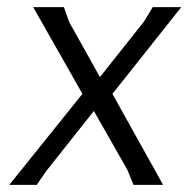

<svg xmlns="http://www.w3.org/2000/svg" viewBox="-20 -518 541 538"><path d="M295 -255 437 0H354L337 -42L243 -207L109 -38L83 0H6L211 -255L73 -498H159L174 -456L260 -302L383 -457L408 -498H488Z"/></svg>

Font: Alegreya Sans SC
Style: Italic
Weight: 400
Italic angle: -7°
Designer: Juan Pablo del Peral
Foundry: Huerta Tipografica
Version: Version 2.008; ttfautohint (v1.6)